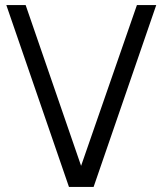

<svg xmlns="http://www.w3.org/2000/svg" viewBox="-20 -740 644 760"><path d="M350.5 0 598.5 -720H522L301 -83.5L81.5 -720H5L253 0Z"/></svg>

Font: Manrope
Style: Regular
Weight: 400
Designer: Mikhail Sharanda
Foundry: Mikhail Sharanda
Version: Version 4.505